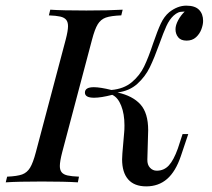

<svg xmlns="http://www.w3.org/2000/svg" viewBox="-51 -642 745 676"><path d="M664.1 -568.4Q664.1 -555.2 658 -538.8Q651.9 -522.5 638.9 -510.7Q626 -499 606 -499Q585.9 -499 576.4 -510.7Q566.9 -522.5 566.9 -539.1Q566.9 -553.2 576.2 -570.6Q585.4 -587.9 599.1 -601.1H596.2Q584 -601.1 576.4 -597.9Q568.8 -594.7 560.1 -586.9Q545.4 -573.2 534.9 -550.3Q524.4 -527.3 510.3 -487.8Q492.2 -437.5 476.3 -404.8Q460.4 -372.1 432.6 -346.9Q404.8 -321.8 362.8 -316.4Q416 -304.7 443.4 -274.4Q470.7 -244.1 470.7 -183.6Q470.7 -172.4 470.2 -166L467.8 -80.1Q467.3 -62 477.1 -51.5Q486.8 -41 501 -41Q526.4 -41 543.5 -59.6Q560.5 -78.1 575.2 -119.1L591.8 -169.9H611.8L585.9 -92.8Q567.4 -38.1 537.4 -12Q507.3 14.2 463.9 14.2Q421.9 14.2 400.4 -10.3Q378.9 -34.7 378.9 -81.1Q378.9 -87.4 379.9 -102.1L386.2 -175.8Q387.2 -184.1 387.2 -200.7Q387.2 -240.7 375.7 -269.8Q364.3 -298.8 344.2 -308.1Q304.7 -297.9 280.3 -297.9Q248 -297.9 248 -315.9Q248 -335 279.3 -335Q301.8 -335 341.3 -325.2Q385.3 -329.1 413.3 -352.8Q441.4 -376.5 456.5 -408Q471.7 -439.5 488.3 -489.7Q503.4 -533.7 515.1 -558.8Q526.9 -584 544.9 -599.1Q574.2 -622.1 605 -622.1Q635.7 -622.1 649.9 -607.4Q664.1 -592.8 664.1 -568.4ZM159.7 -57.6Q159.7 -43 166.3 -35.2Q172.9 -27.3 187 -24.2Q201.2 -21 227.1 -20L223.1 0Q176.3 -2.9 96.2 -2.9Q12.2 -2.9 -30.8 0L-25.9 -20Q9.3 -21.5 26.9 -27.8Q44.4 -34.2 54.9 -51.5Q65.4 -68.8 75.2 -106L180.2 -502Q188.5 -533.7 188.5 -549.8Q188.5 -564.9 181.6 -572.8Q174.8 -580.6 160.9 -583.7Q147 -586.9 121.1 -587.9L126 -607.9Q166 -605 252.9 -605Q333 -605 380.9 -607.9L376 -587.9Q339.4 -586.4 321.5 -580.1Q303.7 -573.7 293.2 -556.6Q282.7 -539.6 272.9 -502L168 -106Q159.7 -73.7 159.7 -57.6Z"/></svg>

Font: TypoPRO Playfair Display SC
Style: Italic
Weight: 400
Italic angle: -14°
Designer: Claus Eggers Sørensen
Foundry: Claus Eggers Sørensen
Version: Version 1.004;PS 001.004;hotconv 1.0.70;makeotf.lib2.5.58329